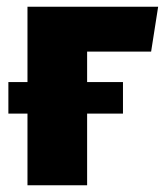

<svg xmlns="http://www.w3.org/2000/svg" viewBox="-20 -553 492 573"><path d="M431 -399 452 -533H62V-308H5V-214H62V0H240V-214H347V-308H240V-399Z"/></svg>

Font: Fira Sans ExtraBold
Style: Regular
Weight: 800
Designer: bBox Type GmbH & Carrois Corporate GbR & Edenspiekermann AG
Foundry: bBox Type GmbH & Carrois Corporate GbR & Edenspiekermann AG
Version: Version 4.300;PS 004.300;hotconv 1.0.88;makeotf.lib2.5.64775